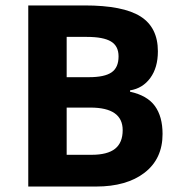

<svg xmlns="http://www.w3.org/2000/svg" viewBox="-20 -683 664 703"><path d="M83.5 -663.1H289.6Q430.7 -663.1 494.4 -622.8Q558.1 -582.5 558.1 -495.1Q558.1 -435.5 530.3 -397.5Q502.4 -359.4 456.1 -352.1V-347.2Q519 -333.5 547.1 -294.9Q575.2 -256.3 575.2 -192.4Q575.2 -101.6 509.5 -50.8Q443.8 0 331.5 0H83.5ZM224.1 -400.4H305.7Q362.8 -400.4 388.4 -418Q414.1 -435.5 414.1 -476.6Q414.1 -514.6 386.2 -531.2Q358.4 -547.9 297.9 -547.9H224.1ZM224.1 -289.1V-116.2H315.4Q373.5 -116.2 401.4 -138.4Q429.2 -160.6 429.2 -206.5Q429.2 -289.1 311 -289.1Z"/></svg>

Font: Bpm'online Open Sans
Style: Bold
Weight: 700
Foundry: Ascender Corporation
Version: Version 1.10